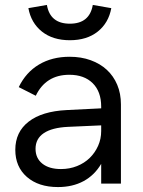

<svg xmlns="http://www.w3.org/2000/svg" viewBox="-20 -744 580 778"><path d="M42 -137Q42 -209 96 -251Q150 -293 250 -298L390 -305V-312Q390 -373 355.5 -407Q321 -441 261 -441Q213 -441 179 -419.5Q145 -398 125 -356L56 -391Q85 -451 138 -482.5Q191 -514 262 -514Q309 -514 347.5 -500Q386 -486 413 -461Q440 -436 455 -400.5Q470 -365 470 -321V0H390V-80Q363 -34 318.5 -10Q274 14 215 14Q136 14 89 -27Q42 -68 42 -137ZM227 -59Q262 -59 292 -71Q322 -83 343.5 -104Q365 -125 377.5 -153Q390 -181 390 -213V-236L256 -230Q191 -227 157.5 -204.5Q124 -182 124 -141Q124 -103 151.5 -81Q179 -59 227 -59ZM263 -581Q194 -581 150 -616Q106 -651 95 -711L170 -724Q183 -648 263 -648Q343 -648 356 -724L431 -711Q420 -651 376 -616Q332 -581 263 -581Z"/></svg>

Font: NT Somic
Style: Regular
Weight: 400
Designer: Ravid Balaliev — lead type designer, mastering
Michael Voronin — secret advisor, marketing
Ivan Kovalenko — best boy
Foundry: NT Type
Version: Version 0.7